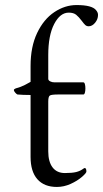

<svg xmlns="http://www.w3.org/2000/svg" viewBox="-20 -726 408 760"><path d="M101 -105V-350Q70 -350 49 -352Q46 -353 40.5 -359Q35 -365 35 -370Q35 -373 42 -376Q64 -382 79 -390Q94 -398 101 -402V-465Q101 -541 127 -595.5Q153 -650 195 -678Q237 -706 283 -706Q344 -706 360 -686Q368 -677 368 -667Q368 -650 356.5 -636Q345 -622 331 -622Q323 -622 317.5 -627Q312 -632 304 -643Q292 -659 281.5 -667.5Q271 -676 252 -676Q218 -676 194.5 -631Q171 -586 171 -508V-414Q171 -408 178.5 -404Q186 -400 196 -400H310Q314 -400 316 -393Q318 -386 318 -376Q318 -366 316 -359Q314 -352 310 -352H211Q184 -352 177.5 -348Q171 -344 171 -324V-127Q171 -86 188 -63.5Q205 -41 237 -41Q265 -41 281.5 -45Q298 -49 311 -59L315 -61Q322 -61 322 -47Q322 -41 304 -25.5Q286 -10 259.5 2Q233 14 205 14Q155 14 128 -16.5Q101 -47 101 -105Z"/></svg>

Font: EB Garamond
Style: Regular
Weight: 400
Designer: Georg Duffner and Octavio Pardo
Foundry: Georg Duffner
Version: Version 1.000; ttfautohint (v1.6)